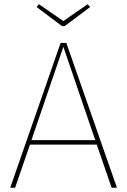

<svg xmlns="http://www.w3.org/2000/svg" viewBox="-20 -883 597 903"><path d="M435 -203H121L51 0H28L265 -681H292L530 0H505ZM428 -224 278 -663 128 -224ZM404 -850 284 -760H272L152 -850L163 -863L278 -784L392 -863Z"/></svg>

Font: Fira Sans Thin
Style: Regular
Weight: 100
Designer: bBox Type GmbH & Carrois Corporate GbR & Edenspiekermann AG
Foundry: bBox Type GmbH & Carrois Corporate GbR & Edenspiekermann AG
Version: Version 4.301